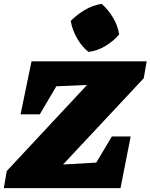

<svg xmlns="http://www.w3.org/2000/svg" viewBox="-43 -979 783 999"><path d="M705 -572 285 -123 458 -133 539 -269H637L584 0H-23L-8 -89L410 -537L250 -530L164 -384H64L121 -660H720ZM486 -959Q521 -928 545.5 -886.5Q570 -845 577 -800Q549 -766 506 -740Q463 -714 417 -709Q383 -736 358 -779.5Q333 -823 325 -870Q356 -902 398 -927Q440 -952 486 -959Z"/></svg>

Font: Piazzolla Black
Style: Italic
Weight: 900
Italic angle: -11.3°
Designer: Juan Pablo del Peral
Foundry: Huerta Tipografica
Version: Version 1.330